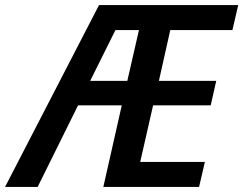

<svg xmlns="http://www.w3.org/2000/svg" viewBox="-57 -740 963 760"><path d="M-37 0 335 -720H886L863 -621H617L572 -420H799L777 -323H549L498 -99H754L731 0H352L425 -323H252L92 0ZM300 -420H447L493 -621H400Z"/></svg>

Font: Instrument Sans SemiCondensed SemiBold Italic
Style: Regular
Weight: 600
Width: 4
Italic angle: -13°
Designer: Rodrigo Fuenzalida
Foundry: fragTYPE
Version: Version 1.000; ttfautohint (v1.8.4.7-5d5b);gftools[0.9.28]